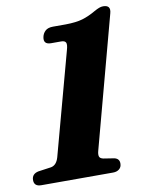

<svg xmlns="http://www.w3.org/2000/svg" viewBox="-92 -771 619 829"><g transform="rotate(-10 218.0 -357.0)"><path d="M169.5 -596.5Q135 -596.5 141.5 -628.5Q144.5 -644 156 -654.8Q167.5 -665.5 190 -665.5H245.5Q292 -666 320.2 -674.5Q348.5 -683 378.5 -700.5Q391 -707.5 400.2 -711Q409.5 -714.5 418 -714.5Q453.5 -714.5 443.5 -679L289.5 -104.5Q285 -88.5 287.8 -79.2Q290.5 -70 305.5 -67L353 -59.5Q374.5 -54 374 -33Q374 -17.5 363.5 -8.8Q353 0 336 0H21.5Q-10.5 0 -10 -28.5Q-9.5 -55 19.5 -61L76 -69Q100.5 -73.5 110 -106.5L231.5 -555Q238.5 -579 234 -587.8Q229.5 -596.5 213.5 -596.5Z"/></g></svg>

Font: Fraunces 72pt S050
Style: Bold Italic
Weight: 700
Italic angle: -16°
Version: Version 1.000; ttfautohint (v1.8.3)